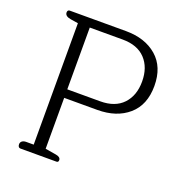

<svg xmlns="http://www.w3.org/2000/svg" viewBox="-126 -803 857 911"><g transform="rotate(20 302.0 -347.5)"><path d="M63 -17Q63 -27 70.5 -33Q78 -39 92 -39H129V-652L91 -658Q61 -663 61 -682Q61 -688 64 -691.5Q67 -695 72 -695H356Q453 -695 512.5 -643.5Q572 -592 572 -496Q572 -400 512.5 -348.5Q453 -297 356 -297H189V-40L243 -31Q268 -27 268 -11Q268 0 258 0H76Q70 0 66.5 -4.5Q63 -9 63 -17ZM355 -340Q430 -340 470 -382.5Q510 -425 510 -496Q510 -567 470 -609.5Q430 -652 355 -652H189V-340Z"/></g></svg>

Font: Maitree Light
Style: Regular
Weight: 300
Designer: CadsonDemak Team
Foundry: CadsonDemak
Version: Version 1.001